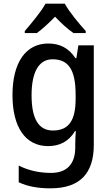

<svg xmlns="http://www.w3.org/2000/svg" viewBox="-20 -786 606 1046"><path d="M333 -766H228C204 -722 151 -659 115 -617V-606H181C211 -628 246 -660 280 -695C313 -660 348 -628 380 -606H447V-617C410 -658 357 -721 333 -766ZM243 -549C121 -549 48 -446 48 -268C48 -91 120 10 242 10C306 10 355 -16 389 -72H393C391 -52 390 -19 390 0V17C390 110 342 156 258 156C195 156 135 143 82 116V207C131 230 187 240 255 240C417 240 491 157 491 3V-539H407L396 -469H391C355 -524 306 -549 243 -549ZM266 -463C353 -463 392 -406 392 -270V-248C392 -127 353 -75 268 -75C191 -75 152 -138 152 -267C152 -394 192 -463 266 -463Z"/></svg>

Font: Noto Sans SemiCondensed Medium
Style: Regular
Weight: 500
Width: 4
Designer: Monotype Design Team
Foundry: Monotype Imaging Inc.
Version: Version 2.013